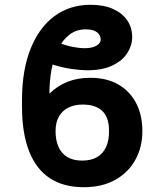

<svg xmlns="http://www.w3.org/2000/svg" viewBox="-20 -780 692 810"><path d="M360.8 -451.7Q428.2 -452.1 477.3 -424.6Q526.4 -397 553.5 -346.4Q580.6 -295.9 580.6 -226.6Q580.6 -159.2 551 -105.7Q521.5 -52.2 466.1 -21.2Q410.6 9.8 333 9.8Q248 9.8 190.2 -28.3Q132.3 -66.4 102.8 -141.8Q73.2 -217.3 72.8 -328.6V-359.4Q73.2 -484.4 108.9 -574Q144.5 -663.6 209.5 -711.7Q274.4 -759.8 361.8 -759.8Q418 -759.8 457 -742.2Q496.1 -724.6 516.8 -694.1Q537.6 -663.6 537.6 -623.5Q537.6 -588.9 517.3 -556.6Q497.1 -524.4 455.3 -504.2Q413.6 -483.9 349.1 -483.4Q317.9 -483.9 280.3 -489.3Q242.7 -494.6 196.8 -509.3L227.5 -600.1Q255.9 -588.4 284.9 -582.5Q314 -576.7 337.4 -576.7Q368.7 -576.7 386.7 -587.2Q404.8 -597.7 404.8 -613.3Q404.8 -631.3 389.4 -643.8Q374 -656.2 342.3 -656.2Q302.7 -656.2 273.7 -634.3Q244.6 -612.3 225.6 -574Q206.5 -535.6 197.5 -487.1Q188.5 -438.5 188.5 -384.8Q221.7 -418 265.1 -435.1Q308.6 -452.1 360.8 -451.7ZM328.1 -338.9Q295.9 -338.9 270 -326.7Q244.1 -314.5 229.2 -289.6Q214.4 -264.6 214.4 -226.6Q214.4 -189 226.6 -160.9Q238.8 -132.8 263.7 -117.7Q288.6 -102.5 326.7 -102.5Q365.2 -102.5 390.4 -117.7Q415.5 -132.8 428 -160.9Q440.4 -189 439.9 -226.6Q440.4 -283.2 412.4 -311Q384.3 -338.9 328.1 -338.9Z"/></svg>

Font: Inter Cardless Tabular Bold
Style: Bold
Weight: 700
Designer: Rasmus Andersson
Foundry: rsms
Version: Version 4.000;git-4fc901f